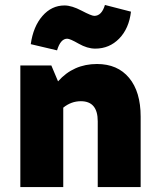

<svg xmlns="http://www.w3.org/2000/svg" viewBox="-20 -754 638 774"><path d="M210 -551 104 -576Q114 -647 151 -689.5Q188 -732 240 -732Q269 -732 309 -711Q349 -690 360 -690Q390 -690 403 -734L508 -707Q500 -639 460.5 -598.5Q421 -558 364 -558Q332 -558 297 -578Q262 -598 251 -598Q224 -598 210 -551ZM62 0V-490H187L214 -426Q276 -496 371 -496Q454 -496 500.5 -440Q547 -384 547 -284V0H374V-265Q374 -346 306 -346Q267 -346 235 -320V0Z"/></svg>

Font: Cantarell Extra Bold
Style: Regular
Weight: 800
Designer: Dave Crossland, Nikolaus Waxweiler, Florian Fecher, Jacques Le Bailly, Eben Sorkin, Alexei Vanyashin, Alexios Zavras, Em
Version: Version 0.303